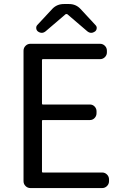

<svg xmlns="http://www.w3.org/2000/svg" viewBox="-20 -956 628 976"><path d="M134.8 0Q120.1 0 109.9 -10.3Q99.6 -20.5 99.6 -35.2V-698.2Q99.6 -712.9 109.9 -723.1Q120.1 -733.4 134.8 -733.4H488.3Q502.9 -733.4 513.2 -723.1Q523.4 -712.9 523.4 -698.2V-689.5Q523.4 -675.8 513.2 -665.5Q502.9 -655.3 488.3 -655.3H197.3Q193.4 -655.3 193.4 -650.4V-429.7Q193.4 -424.8 197.3 -424.8H436.5Q451.2 -424.8 460.9 -414.6Q470.7 -404.3 470.7 -390.6V-380.9Q470.7 -366.2 460.9 -356Q451.2 -345.7 436.5 -345.7H197.3Q193.4 -345.7 193.4 -341.8V-83Q193.4 -79.1 197.3 -79.1H499Q513.7 -79.1 523.9 -68.8Q534.2 -58.6 534.2 -43.9V-35.2Q534.2 -20.5 523.9 -10.3Q513.7 0 499 0ZM172.9 -795.9Q164.1 -802.7 164.1 -814.5Q164.1 -823.2 169.9 -829.1L246.1 -911.1Q269.5 -935.5 304.7 -935.5H331.1Q366.2 -935.5 389.6 -910.2L464.8 -829.1Q471.7 -822.3 471.7 -814.5Q471.7 -802.7 462.9 -795.9Q453.1 -789.1 443.4 -789.1Q433.6 -789.1 423.8 -796.9L322.3 -883.8Q320.3 -884.8 317.9 -884.8Q315.4 -884.8 313.5 -883.8L211.9 -796.9Q202.1 -789.1 192.4 -789.1Q182.6 -789.1 172.9 -795.9Z"/></svg>

Font: Gen Jyuu GothicL Regular
Style: Regular
Weight: 400
Designer: [Source Han Sans]
Ryoko NISHIZUKA  (kana & ideographs); Paul D. Hunt (Latin, Greek & Cyrillic); Wenlong ZHANG  (bopomofo
Version: Version 1.002.20150607